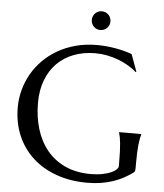

<svg xmlns="http://www.w3.org/2000/svg" viewBox="-60 -943 861 1011"><g transform="rotate(5 371.0 -438.0)"><path d="M686 -82Q686 -76.7 684.8 -70.8Q683.6 -64.9 679.2 -61Q657.2 -44.4 631.6 -30.5Q606 -16.6 576.2 -6.3Q546.4 3.9 512 9.5Q477.5 15.1 438 15.1Q349.1 15.1 275.9 -11Q202.6 -37.1 150.1 -85Q97.7 -132.8 68.8 -200Q40 -267.1 40 -349.1Q40 -395.5 52 -440.4Q64 -485.4 86.9 -525.9Q109.9 -566.4 143.6 -600.3Q177.2 -634.3 220.5 -659.2Q263.7 -684.1 315.7 -698Q367.7 -711.9 428.2 -711.9Q451.7 -711.9 476.1 -709.7Q500.5 -707.5 524.4 -703.4Q548.3 -699.2 570.6 -693.4Q592.8 -687.5 612.8 -680.2L646 -589.8L642.1 -587.9Q623 -605 598.1 -619.6Q573.2 -634.3 544.9 -645Q516.6 -655.8 485.6 -661.9Q454.6 -668 422.9 -668Q361.3 -668 310.1 -648.7Q258.8 -629.4 221.9 -592.8Q185.1 -556.2 164.6 -502.9Q144 -449.7 144 -381.8Q144 -307.1 163.6 -243.2Q183.1 -179.2 221.7 -132.3Q260.3 -85.4 318.1 -58.8Q376 -32.2 453.1 -32.2Q487.3 -32.2 514.2 -37.6Q541 -43 559.6 -51Q578.1 -59.1 587.6 -68.6Q597.2 -78.1 597.2 -85.9V-105Q597.2 -139.2 596.2 -164.1Q595.2 -189 593.3 -207.3Q591.3 -225.6 588.9 -238.8Q586.4 -252 583 -263.2V-265.1H700.2V-263.2Q697.3 -252.9 694.6 -239Q691.9 -225.1 689.9 -206.1Q688 -187 687 -161.4Q686 -135.7 686 -102.1ZM388.2 -841.3Q388.2 -851.6 392.1 -860.8Q396 -870.1 402.6 -876.7Q409.2 -883.3 418 -887.2Q426.8 -891.1 437 -891.1Q458 -891.1 472.4 -876.7Q486.8 -862.3 486.8 -841.3Q486.8 -831.1 482.9 -822Q479 -813 472.4 -806.4Q465.8 -799.8 456.5 -795.9Q447.3 -792 437 -792Q426.8 -792 418 -795.9Q409.2 -799.8 402.6 -806.4Q396 -813 392.1 -822Q388.2 -831.1 388.2 -841.3Z"/></g></svg>

Font: Marcellus
Style: Regular
Weight: 400
Designer: Astigmatic (AOETI)
Foundry: Astigmatic (AOETI)
Version: Version 1.000